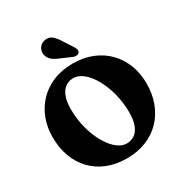

<svg xmlns="http://www.w3.org/2000/svg" viewBox="-216 -1114 1234 1296"><g transform="rotate(-30 400.5 -465.5)"><path d="M400.2 -718.8Q483.6 -718.8 551.1 -691.5Q618.7 -664.2 666.7 -615Q714.7 -565.8 740.5 -499Q766.4 -432.3 766.4 -353.4Q766.4 -271.9 740.8 -203.7Q715.2 -135.5 667.3 -85.5Q619.4 -35.5 551.9 -8.1Q484.4 19.4 400.6 19.4Q316 19.4 248.5 -7.8Q180.9 -34.9 133.2 -84.9Q85.5 -134.9 60.3 -203.5Q35 -272.1 35 -355Q35 -430.8 59.9 -496.8Q84.8 -562.7 132.2 -612.5Q179.6 -662.3 247.3 -690.5Q315 -718.8 400.2 -718.8ZM567.4 -241.6Q567.4 -302 555.9 -359.2Q544.3 -416.3 523.8 -465.7Q503.3 -515.1 476.4 -552.3Q449.5 -589.4 418.3 -610.5Q387.1 -631.6 354.8 -631.6Q316.9 -631.6 290.3 -611.1Q263.8 -590.6 250 -551.7Q236.2 -512.8 236.2 -458Q236.2 -396.2 248.1 -338.5Q260 -280.9 281 -231.7Q302.1 -182.6 329.1 -146Q356.1 -109.4 386.6 -88.9Q417.2 -68.4 447.8 -68.4Q484.2 -68.4 511.1 -87.4Q538 -106.4 552.7 -144.9Q567.4 -183.3 567.4 -241.6ZM419 -880.2 467.4 -805.9Q473.9 -794.1 476.6 -782.9Q479.4 -771.8 472.1 -762Q465.3 -753.5 452.6 -752Q439.9 -750.6 427.8 -755.3L344.1 -791.7Q307.7 -806 288.8 -822.2Q269.9 -838.4 262.5 -863.9Q255.4 -890 268.8 -915Q282.1 -940.1 311.9 -948.4Q347.5 -957.7 372.5 -937.5Q397.5 -917.3 419 -880.2Z"/></g></svg>

Font: Fraunces SuperSoft 9pt
Style: Regular
Weight: 900
Version: Version 1.000;[b76b70a41]